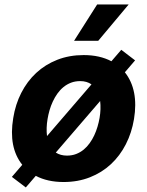

<svg xmlns="http://www.w3.org/2000/svg" viewBox="-20 -797 654 852"><path d="M38.7 -273.1Q48.3 -333.8 74.4 -384.9Q100.5 -436.1 140.6 -473.4Q180.8 -510.7 234 -531.6Q287.3 -552.6 351.2 -552.6Q422.6 -552.6 474.4 -525.2L518.1 -576L579.5 -529.1L534.1 -476.2Q595.9 -398.1 574.6 -268.5Q564.6 -208.1 538.5 -157Q512.4 -105.8 472.3 -68.5Q432.2 -31.2 379.1 -10.3Q326 10.7 262.1 10.7Q190.7 10.7 138.8 -16.7L94.5 34.8L32.7 -12.1L78.8 -65.7Q17 -143.1 38.7 -273.1ZM188.6 -193.2 386 -422.6Q365.1 -437.1 335.9 -437.1Q313.6 -437.1 295.1 -430Q276.6 -422.9 261.5 -410.5Q246.4 -398.1 234.7 -381.6Q223 -365.1 214.3 -346.4Q205.6 -327.8 199.9 -307.9Q194.2 -288 191.1 -269.2Q184.3 -229.4 188.6 -193.2ZM227.6 -120Q248.6 -106.5 277 -106.5Q299.4 -106.5 317.8 -113.6Q336.3 -120.7 351.2 -133Q366.1 -145.2 377.8 -161.6Q389.6 -177.9 398.3 -196.6Q407 -215.2 412.8 -235.1Q418.7 -255 421.9 -273.8Q428.6 -313.2 424.4 -348.7ZM411.2 -777.3H551.1L415.8 -615.8H308.6Z"/></svg>

Font: Inter P
Style: Bold Italic
Weight: 700
Italic angle: 9.39999°
Designer: Rasmus Andersson
Foundry: rsms
Version: Version 3.018;git-588b23468